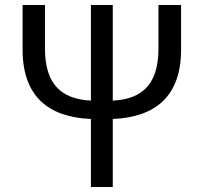

<svg xmlns="http://www.w3.org/2000/svg" viewBox="-20 -753 820 773"><path d="M618 -733V-558C618 -417 556 -354 434 -348V-733H346V-348C224 -354 161 -417 161 -558V-733H71V-553C71 -366 174 -281 346 -274V0H434V-274C606 -281 709 -366 709 -553V-733Z"/></svg>

Font: Noto Sans CJK TC Regular
Style: Regular
Weight: 400
Designer: Ryoko NISHIZUKA (kana & ideographs); Paul D. Hunt (Latin, Greek & Cyrillic); Wenlong ZHANG (bopomofo); Sandoll Communica
Foundry: Adobe Systems Incorporated
Version: Version 1.001;PS 1.001;hotconv 1.0.78;makeotf.lib2.5.61930